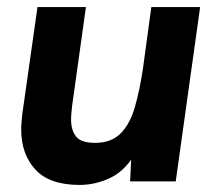

<svg xmlns="http://www.w3.org/2000/svg" viewBox="-20 -513 610 543"><path d="M205 10Q120 10 80 -33.5Q40 -77 40 -147Q40 -158 41 -168.5Q42 -179 43 -190L86 -493H223L184 -214Q183 -203 182 -193.5Q181 -184 181 -175Q181 -145 195 -127Q209 -109 249 -109Q295 -109 321.5 -136Q348 -163 361.5 -210.5Q375 -258 384 -317L408 -493H546L477 0H348L353 -107L369 -90Q338 -33 295 -11.5Q252 10 205 10Z"/></svg>

Font: Hanken Grotesk ExtraBold
Style: Italic
Weight: 800
Italic angle: -8°
Designer: Alfredo Marco Pradil
Foundry: Hanken Design Co.
Version: Version 3.013